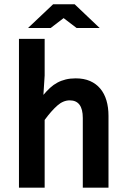

<svg xmlns="http://www.w3.org/2000/svg" viewBox="-20 -870 590 890"><path d="M363.8 0V-323.2Q363.8 -404.8 303.2 -404.8Q272.9 -404.8 245.4 -380.4Q217.8 -356 187 -314V0H67.9V-689.9H187V-520L181.2 -430.2Q196.3 -448.2 211.9 -462.6Q227.5 -477.1 245.6 -486.8Q263.7 -496.6 284.7 -501.7Q305.7 -506.8 331.1 -506.8Q369.1 -506.8 397.5 -494.4Q425.8 -481.9 444.8 -459.2Q463.9 -436.5 473.4 -404.5Q482.9 -372.6 482.9 -333V0ZM441.9 -740.2H335L274.9 -786.1L214.8 -740.2H109.9L226.1 -850.1H326.2ZM0 -672.4Z"/></svg>

Font: Code New Roman
Style: Bold
Weight: 700
Monospace: yes
Designer: Sam Radian
Foundry: Code New Roman
Version: Version 1.508 October 19, 2014